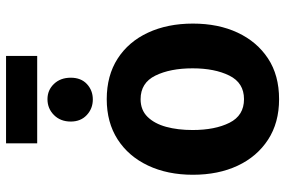

<svg xmlns="http://www.w3.org/2000/svg" viewBox="-174 -749 943 635"><g transform="rotate(-90 297.5 -431.5)"><path d="M537 -265Q537 -349 507 -413.5Q477 -478 421 -514Q365 -550 287 -550Q210 -550 154 -514Q98 -478 67.5 -413.5Q37 -349 37 -265Q37 -181 67 -117Q97 -53 153 -16.5Q209 20 287 20Q366 20 421.5 -16.5Q477 -53 507 -117Q537 -181 537 -265ZM389 -266Q389 -193 365 -144.5Q341 -96 287 -96Q233 -96 209 -144Q185 -192 185 -266Q185 -315 195.5 -353.5Q206 -392 228.5 -415Q251 -438 287 -438Q341 -438 365 -389Q389 -340 389 -266ZM141 -780H430V-883H141ZM358 -669Q358 -703 337.5 -724.5Q317 -746 287 -746Q256 -746 234.5 -724.5Q213 -703 213 -669Q213 -636 234.5 -616Q256 -596 286 -596Q316 -596 337 -615.5Q358 -635 358 -669Z"/></g></svg>

Font: Repo Bold
Style: Bold
Weight: 700
Designer: Stefan Peev
Foundry: Context Ltd
Version: Version 1.502